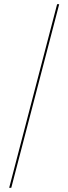

<svg xmlns="http://www.w3.org/2000/svg" viewBox="-20 -780 328 921"><path d="M24 121H34L264 -760H254Z"/></svg>

Font: Noto Serif Display
Style: Regular
Weight: 400
Designer: Monotype Design Team
Foundry: Monotype Imaging Inc.
Version: Version 2.009